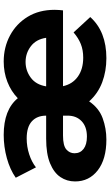

<svg xmlns="http://www.w3.org/2000/svg" viewBox="201 -787 594 1036"><g transform="rotate(-90 498.0 -269.0)"><path d="M263 8Q157 8 97 -38.5Q37 -85 37 -161Q37 -205 60.5 -240Q84 -275 135 -296Q186 -317 268 -317H392Q392 -366 361.5 -394Q331 -422 269 -422Q225 -422 183.5 -408.5Q142 -395 113 -372L57 -481Q101 -512 162.5 -529Q224 -546 288 -546Q424 -546 486 -470Q523 -506 574 -526Q625 -546 684 -546Q761 -546 824.5 -512Q888 -478 925.5 -416.5Q963 -355 963 -271Q963 -258 962 -246.5Q961 -235 960 -226H551Q562 -175 602.5 -146Q643 -117 705 -117Q746 -117 778.5 -130Q811 -143 841 -169L924 -79Q846 8 702 8Q632 8 572 -14.5Q512 -37 469 -85Q433 -32 378 -12Q323 8 263 8ZM550 -317H812Q804 -371 766.5 -399.5Q729 -428 682 -428Q635 -428 597 -400Q559 -372 550 -317ZM392 -226H285Q230 -226 209.5 -208Q189 -190 189 -164Q189 -133 212.5 -115Q236 -97 279 -97Q332 -97 362 -125.5Q392 -154 392 -201Z"/></g></svg>

Font: Montserrat
Style: Bold
Weight: 700
Designer: Julieta Ulanovsky
Foundry: Julieta Ulanovsky
Version: Version 9.000; ttfautohint (v1.8.4.7-5d5b)